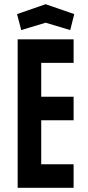

<svg xmlns="http://www.w3.org/2000/svg" viewBox="-20 -893 420 913"><path d="M64 -706H330V-594H176V-433H330V-321H176V-112H330V0H64ZM61 -826 197 -873 333 -826 314 -750 197 -785 81 -750Z"/></svg>

Font: Lineal Medium
Style: Regular
Weight: 600
Designer: Created by Frank Adebiaye with contributions from Anton Moglia & Ariel Martín Pérez
Created by Frank ADEBIAYE with FontF
Foundry: Velvetyne Type Foundry
Version: Version 2.000